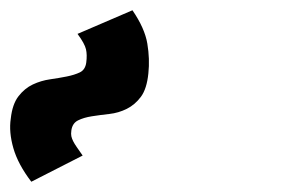

<svg xmlns="http://www.w3.org/2000/svg" viewBox="-191 -984 567 374"><path d="M98 -841Q95 -811 83.5 -795.5Q72 -780 56 -772Q40 -764 22 -762Q4 -760 -12 -757.5Q-28 -755 -39 -749.5Q-50 -744 -52 -730Q-53 -723 -52 -718.5Q-51 -714 -48.5 -709Q-46 -704 -41.5 -697.5Q-37 -691 -30 -681L-130 -630Q-156 -664 -165 -695.5Q-174 -727 -170 -753Q-167 -781 -155 -796.5Q-143 -812 -127 -819.5Q-111 -827 -93.5 -829.5Q-76 -832 -61 -835Q-46 -838 -35.5 -843Q-25 -848 -23 -862Q-21 -877 -23.5 -888Q-26 -899 -40 -918L67 -964Q91 -929 96 -899Q101 -869 98 -841Z"/></svg>

Font: Montserrat_am3
Style: Bold
Weight: 700
Designer: Julieta Ulanovsky
Foundry: Julieta Ulanovsky. Armenina letters added by Vahan Hovhannisyan
Version: Version 2.001